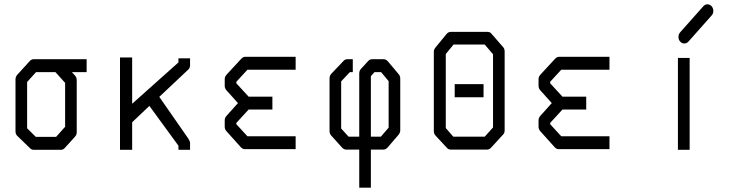

<svg xmlns="http://www.w3.org/2000/svg" viewBox="-20 -745 3442 892"><path d="M137 -470H382.5V-410H314L328.5 -394Q336.5 -385 336.5 -372V-131Q336.5 -118.5 328.5 -110L281.5 -58Q273.5 -49 263 -49H137Q126 -49 119 -57L61 -113Q52 -121 52 -135V-376Q52 -388.5 60.5 -398L118 -461Q126 -470 137 -470ZM237.5 -410H147.5L106 -364V-149L146.5 -109H240.5L282.5 -156V-360Z M594 -177V-49H537.5V-478H594V-263L809 -455V-474H863V-443Q863 -429.5 855 -422L720 -295L855 -101Q863 -88.5 863 -80V-49H809V-68L674 -253Z M1353.5 -52H1118Q1107 -52 1099 -61L1032.5 -135Q1024 -144.5 1024 -156V-186Q1024 -197.5 1032.5 -207L1085.5 -266L1032.5 -325Q1024 -334.5 1024 -346V-377Q1024 -388.5 1032.5 -398L1099 -470Q1109 -481 1118 -481H1353.5V-421H1129.5L1078 -365V-358L1135 -296H1245.5V-236H1135L1078 -174V-168L1129.5 -112H1353.5Z M1703 -50V127H1649V-50H1588.5Q1578 -50 1569.5 -59L1519 -115Q1511 -124 1511 -136V-380Q1511 -393.5 1519 -402L1576 -462Q1583 -470 1595 -470H1619V-410H1605.5L1565 -367V-148L1599.5 -110H1649V-404Q1649 -416.5 1657 -425L1690 -461Q1698 -470 1709 -470H1762Q1773 -470 1782 -460L1832.5 -400Q1839.5 -392 1839.5 -380V-140Q1839.5 -129.5 1832.5 -120L1781 -60Q1772 -50 1761.5 -50ZM1703 -110H1749.5L1785.5 -152V-368L1750.5 -410H1720L1703 -391Z M2051 -494V-150L2086 -110H2232L2270.5 -153V-493L2232 -538H2087ZM2004.5 -526 2055.5 -588Q2063 -597 2075.5 -597H2243.5Q2258 -597 2263.5 -588L2317.5 -526Q2324.5 -518.5 2324.5 -505V-140Q2324.5 -126 2316.5 -119L2261.5 -59Q2253 -50 2243 -50H2075.5Q2063 -50 2056.5 -58L2003.5 -115Q1995.5 -123.5 1995.5 -137V-506Q1995.5 -515.5 2004.5 -526ZM2092.5 -354H2226.5V-293H2092.5Z M2811.5 -52H2576Q2565 -52 2557 -61L2490.5 -135Q2482 -144.5 2482 -156V-186Q2482 -197.5 2490.5 -207L2543.5 -266L2490.5 -325Q2482 -334.5 2482 -346V-377Q2482 -388.5 2490.5 -398L2557 -470Q2567 -481 2576 -481H2811.5V-421H2587.5L2536 -365V-358L2593 -296H2703.5V-236H2593L2536 -174V-168L2587.5 -112H2811.5Z M3129.5 -476H3184V-49H3129.5ZM3140 -552Q3132 -560.5 3132 -573Q3132 -586 3140 -595L3247.5 -716Q3256 -725 3266.5 -725Q3278 -725 3286 -716Q3294 -707 3294 -694Q3294 -681.5 3286 -673L3178.5 -552Q3170.5 -543 3159 -543Q3148 -543 3140 -552Z"/></svg>

Font: 3270 Nerd Font Mono SemCond
Style: Regular
Weight: 400
Monospace: yes
Version: Version 3.0.1;Nerd Fonts 3.1.1